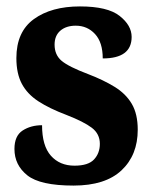

<svg xmlns="http://www.w3.org/2000/svg" viewBox="-20 -568 473 598"><path d="M209 10Q105 10 65 -22Q25 -54 25 -104Q25 -145 50.5 -161.5Q76 -178 111 -178Q111 -114 138.5 -83Q166 -52 212 -52Q255 -52 273 -71.5Q291 -91 291 -120Q291 -151 266 -170Q241 -189 187 -210Q134 -230 99.5 -252.5Q65 -275 48 -307Q31 -339 31 -387Q31 -469 85.5 -508.5Q140 -548 229 -548Q315 -548 352.5 -518.5Q390 -489 390 -453Q390 -386 300 -386Q300 -436 276 -462Q252 -488 216 -488Q186 -488 168 -472.5Q150 -457 150 -429Q150 -397 172 -378.5Q194 -360 255 -337Q302 -319 337 -297.5Q372 -276 390.5 -244.5Q409 -213 409 -164Q409 -85 358.5 -37.5Q308 10 209 10Z"/></svg>

Font: Noto Serif Ethiopic Condensed ExtraBold
Style: Regular
Weight: 800
Width: 3
Designer: Monotype Design Team
Foundry: Monotype Imaging Inc.
Version: Version 2.102; ttfautohint (v1.8.4.7-5d5b)